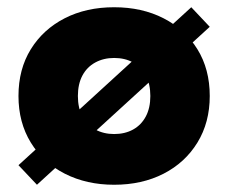

<svg xmlns="http://www.w3.org/2000/svg" viewBox="-20 -500 630 530"><path d="M82 10 31 -44 508 -480 559 -426ZM295 10Q219 10 159 -20.5Q99 -51 65 -106.5Q31 -162 31 -235Q31 -309 65 -364Q99 -419 158.5 -449.5Q218 -480 295 -480Q372 -480 431.5 -449.5Q491 -419 525 -364Q559 -309 559 -235Q559 -162 525 -106.5Q491 -51 431.5 -20.5Q372 10 295 10ZM295 -130Q325 -130 347.5 -142.5Q370 -155 382.5 -178.5Q395 -202 395 -235Q395 -268 382.5 -291.5Q370 -315 347.5 -327.5Q325 -340 295 -340Q266 -340 243 -327.5Q220 -315 207.5 -291.5Q195 -268 195 -235Q195 -202 207.5 -178.5Q220 -155 243 -142.5Q266 -130 295 -130Z"/></svg>

Font: Gantari ExtraBold
Style: Regular
Weight: 800
Version: Version 1.000